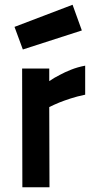

<svg xmlns="http://www.w3.org/2000/svg" viewBox="-20 -787 399 807"><path d="M73 -499H187V-446Q207 -460 231 -472Q251 -483 278.5 -494Q306 -505 338 -511V-389Q304 -382 276.5 -373Q249 -364 229 -356Q205 -346 187 -337L188 0H74ZM285 -767 324 -659 76 -579 41 -674Z"/></svg>

Font: Panefresco 800wt
Style: Regular
Weight: 800
Designer: Campivisivi
Foundry: Campivisivi & Chank Co
Version: Version 1.001